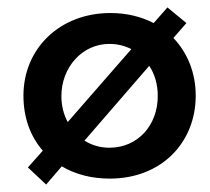

<svg xmlns="http://www.w3.org/2000/svg" viewBox="-20 -470 565 516"><path d="M43 -213C43 -153 62 -103 95 -65L55 -20L104 26L146 -23C183 -1 227 10 275 10C414 10 506 -87 506 -213C506 -274 484 -328 446 -368L481 -408L430 -450L393 -408C360 -425 321 -435 277 -435C140 -435 43 -339 43 -213ZM145 -212C145 -288 200 -352 274 -352C296 -352 315 -347 333 -338L162 -142C151 -162 145 -186 145 -212ZM404 -212C404 -133 350 -73 274 -73C249 -73 226 -80 207 -92L381 -293C396 -271 404 -243 404 -212Z"/></svg>

Font: Reem Kufi
Style: Regular
Weight: 400
Designer: Khaled Hosny
Version: Version 0.007